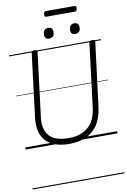

<svg xmlns="http://www.w3.org/2000/svg" viewBox="-156 -1315 1175 1776"><g transform="rotate(-10 431.5 -427.0)"><path d="M409 19Q333 19 277.5 -1Q222 -21 188 -59Q154 -97 141.5 -151Q129 -205 137 -273L211 -871Q212 -881 218.5 -885.5Q225 -890 240 -890Q254 -890 260.5 -885.5Q267 -881 266 -871L191 -269Q181 -195 202 -142Q223 -89 275 -62Q327 -35 410 -35Q489 -35 545 -61Q601 -87 634.5 -139Q668 -191 678 -267L753 -871Q754 -881 760.5 -885.5Q767 -890 782 -890Q810 -890 808 -871L732 -266Q720 -173 679.5 -109.5Q639 -46 571 -13.5Q503 19 409 19ZM394 -973Q374 -973 363 -983.5Q352 -994 352 -1017Q352 -1041 364.5 -1056.5Q377 -1072 401 -1072Q421 -1072 432 -1061Q443 -1050 443 -1027Q444 -1002 431.5 -987.5Q419 -973 394 -973ZM639 -973Q619 -973 608 -983.5Q597 -994 597 -1017Q597 -1041 609 -1056.5Q621 -1072 646 -1072Q666 -1072 677 -1061Q688 -1050 688 -1027Q688 -1002 675.5 -987.5Q663 -973 639 -973ZM403 -1177Q391 -1177 387.5 -1183.5Q384 -1190 386 -1202Q387 -1215 392 -1222Q397 -1229 408 -1229H675Q687 -1229 690.5 -1222Q694 -1215 692 -1202Q691 -1190 686 -1183.5Q681 -1177 670 -1177ZM0 365H863V375H0ZM0 -20H863V0H0ZM0 -505H863V-500H0ZM0 -885H863V-875H0Z"/></g></svg>

Font: Playwrite GB S Guides
Style: Italic
Weight: 400
Italic angle: -7.01216°
Designer: Veronika Burian, José Scaglione
Foundry: TypeTogether
Version: Version 1.002